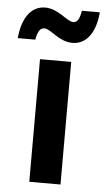

<svg xmlns="http://www.w3.org/2000/svg" viewBox="-73 -732 420 766"><g transform="rotate(5 136.5 -349.0)"><path d="M199 0V-491H74V0ZM-22 -567H49V-571C56 -604 66 -615 81 -615C107 -615 142 -567 197 -567C252 -567 287 -615 295 -692V-698H223V-694C217 -661 207 -650 193 -650C167 -650 131 -698 77 -698C22 -698 -13 -650 -21 -573Z"/></g></svg>

Font: Falling Sky
Style: Med
Weight: 500
Designer: Paul D. Hunt
Foundry: Adobe Systems Incorporated
Version: Version 1.02